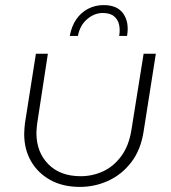

<svg xmlns="http://www.w3.org/2000/svg" viewBox="-20 -721 673 754"><path d="M592 -510 544 -205Q533 -133 496 -84.5Q459 -36 406 -11.5Q353 13 294 13Q226 13 177 -14.5Q128 -42 101.5 -88.5Q75 -135 75 -195Q75 -205 76 -216Q77 -227 78 -237L121 -510H168L126 -236Q125 -227 124 -217.5Q123 -208 123 -199Q123 -124 169.5 -76.5Q216 -29 297 -29Q343 -29 384.5 -48Q426 -67 456 -107.5Q486 -148 496 -210L544 -510ZM254 -580Q261 -618 279.5 -645Q298 -672 326 -686.5Q354 -701 387 -701Q441 -701 464.5 -667Q488 -633 479 -580H448Q452 -602 448 -622.5Q444 -643 428.5 -656.5Q413 -670 383 -670Q351 -670 322.5 -646Q294 -622 286 -580Z"/></svg>

Font: MuseoModerno ExtraLight
Style: Italic
Weight: 250
Italic angle: -9°
Designer: Pablo Cosgaya, Héctor Gatti, Marcela Romero, and the Authors of The MuseoModerno Project.
Foundry: Omnibus-Type Team
Version: Version 1.003